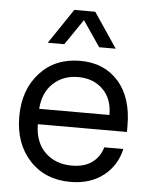

<svg xmlns="http://www.w3.org/2000/svg" viewBox="-53 -769 640 822"><g transform="rotate(5 267.5 -357.5)"><path d="M280 10Q171 10 104.5 -62Q38 -134 38 -250Q38 -365 104 -437.5Q170 -510 278 -510Q380 -510 441.5 -441.5Q503 -373 503 -250V-224H120Q121 -146 165.5 -103Q210 -60 280 -60Q335 -60 368 -85Q401 -110 412 -150H494Q478 -78 421.5 -34Q365 10 280 10ZM120 -290H422Q422 -360 381 -400Q340 -440 275 -440Q210 -440 167.5 -400Q125 -360 120 -290ZM132 -575 233 -725H323L424 -575H353L278 -685L203 -575Z"/></g></svg>

Font: TASA Orbiter Display
Style: Regular
Weight: 400
Designer: Weizhong Zhang
Version: Version 1.000;Glyphs 3.1.2 (3151)